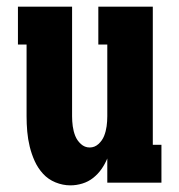

<svg xmlns="http://www.w3.org/2000/svg" viewBox="-20 -550 540 578"><path d="M192 8Q169 8 147 -1Q125 -10 109.5 -27Q94 -44 84.5 -65Q75 -86 69.5 -108.5Q64 -131 62 -154Q60 -177 60 -200V-416H34V-530H197V-200Q197 -185 199 -170Q201 -155 206.5 -141Q212 -127 223.5 -116.5Q235 -106 250 -106Q265 -106 276.5 -116.5Q288 -127 293.5 -141Q299 -155 301 -170Q303 -185 303 -200V-416H276V-530H440V-114H466V0H303V-73Q296 -56 285.5 -41Q275 -26 260.5 -14.5Q246 -3 228 2.5Q210 8 192 8Z"/></svg>

Font: Iosevka Slab Heavy
Style: Regular
Weight: 900
Monospace: yes
Designer: Belleve Invis
Foundry: Belleve Invis
Version: Version 11.1.0; ttfautohint (v1.8.3)